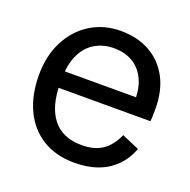

<svg xmlns="http://www.w3.org/2000/svg" viewBox="-101 -622 728 734"><g transform="rotate(20 262.5 -255.5)"><path d="M275 12Q199.9 12 145.5 -21.3Q91 -54.7 62.2 -115.7Q33.4 -176.7 33.4 -257.6Q33.4 -336.6 64.4 -396.4Q95.3 -456.1 149.2 -489.4Q203 -522.7 271.4 -522.7Q338.9 -522.7 389.6 -494.4Q440.3 -466.1 468.3 -413.4Q496.3 -360.7 496.3 -288.1Q496.3 -273.3 496 -259.4Q495.7 -245.5 494.6 -236.8H82.9V-303.9H443.8L411.8 -286.4Q412.7 -339.2 395.5 -376.2Q378.3 -413.1 345.7 -432.4Q313.1 -451.7 268.7 -451.7Q228 -451.7 194 -432.7Q160 -413.8 140.3 -373.6Q120.5 -333.4 120.5 -269.4V-254.4Q120.5 -161.9 160.1 -111.4Q199.6 -60.9 278.8 -60.9Q328.8 -60.9 361.8 -82.9Q394.7 -105 415 -151.3L486.1 -120.5Q469 -76.2 439 -46.7Q408.9 -17.2 368 -2.6Q327.1 12 275 12Z"/></g></svg>

Font: TikTok Sans Light
Style: Regular
Weight: 300
Version: Version 4.000